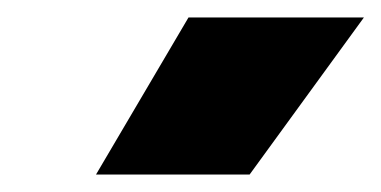

<svg xmlns="http://www.w3.org/2000/svg" viewBox="-20 -766 437 220"><path d="M196 -746H397L266 -566H90Z"/></svg>

Font: Prompt ExtraBold
Style: Italic
Weight: 800
Italic angle: -12°
Designer: Katatrad Team
Foundry: CadsonDemak
Version: Version 1.001